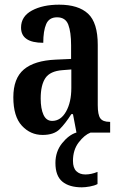

<svg xmlns="http://www.w3.org/2000/svg" viewBox="-20 -567 519 821"><path d="M162 10Q110 10 73.5 -29.5Q37 -69 37 -151Q37 -232 82 -270Q127 -308 218 -312L284 -315V-373Q284 -430 272 -461.5Q260 -493 224 -493Q190 -493 177.5 -464Q165 -435 165 -384Q70 -384 70 -449Q70 -497 116.5 -522Q163 -547 233 -547Q315 -547 356.5 -508.5Q398 -470 398 -375V-118Q398 -76 409 -61Q420 -46 448 -46H451V0H307L292 -79H285Q259 -38 234.5 -14Q210 10 162 10ZM203 -50Q240 -50 262.5 -90Q285 -130 285 -191V-270L247 -267Q194 -263 174 -233Q154 -203 154 -146Q154 -102 166 -76Q178 -50 203 -50ZM330 234Q276 234 246.5 209.5Q217 185 217 130Q217 81 245.5 45.5Q274 10 306 0H367Q341 10 316.5 42Q292 74 292 121Q292 151 306.5 165Q321 179 345 179Q370 179 397 168V220Q384 227 364 230.5Q344 234 330 234Z"/></svg>

Font: Noto Serif Myanmar ExtraCondensed SemiBold
Style: Regular
Weight: 600
Width: 2
Designer: Ben Mitchell and the Monotype Design Team
Foundry: Monotype Imaging Inc.
Version: Version 2.106; ttfautohint (v1.8.4.7-5d5b)